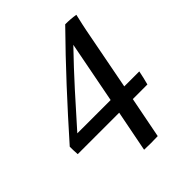

<svg xmlns="http://www.w3.org/2000/svg" viewBox="-207 -747 986 986"><g transform="rotate(-45 285.5 -254.5)"><path d="M514 -109H408L364 116Q339 117 314 117Q289 117 265 116L309 -109H8Q7 -123 6.5 -137Q6 -151 6 -165Q114 -287 217.5 -399Q321 -511 434 -626Q475 -626 509 -620Q500 -582 496 -562.5Q492 -543 489 -529L423 -186H532Q528 -166 523.5 -146.5Q519 -127 514 -109ZM324 -186 389 -522Q307 -437 233 -355Q159 -273 82 -186Z"/></g></svg>

Font: Tiro Tamil
Style: Italic
Weight: 400
Italic angle: -11°
Designer: Tamil: Fernando Mello & Fiona Ross, assisted by Kaja Sojewska. Latin: John Hudson with Paul Hanslow, assisted by Kaja So
Foundry: Tiro Typeworks Ltd.
Version: Version 1.52